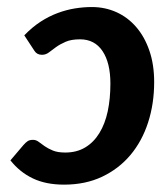

<svg xmlns="http://www.w3.org/2000/svg" viewBox="-20 -512 463 540"><path d="M45.9 -104Q51.8 -110.8 57.4 -114.7Q63 -118.7 72.8 -118.7Q81.5 -118.7 88.9 -113Q96.2 -107.4 105.7 -100.8Q115.2 -94.2 128.7 -88.6Q142.1 -83 163.6 -83Q195.8 -83 219.7 -97.4Q243.7 -111.8 259.5 -137.7Q275.4 -163.6 283 -199Q290.5 -234.4 290.5 -276.9Q290.5 -335.4 268.3 -368.4Q246.1 -401.4 205.1 -401.4Q180.2 -401.4 164.6 -394.5Q148.9 -387.7 137.7 -379.6Q126.5 -371.6 117.7 -364.7Q108.9 -357.9 98.1 -357.9Q84 -357.9 77.1 -368.7L48.3 -412.6Q70.3 -435.5 94 -450.9Q117.7 -466.3 142.1 -475.3Q166.5 -484.4 190.7 -488.3Q214.8 -492.2 238.3 -492.2Q275.4 -492.2 307.4 -477.8Q339.4 -463.4 363 -436Q386.7 -408.7 400.1 -369.6Q413.6 -330.6 413.6 -281.2Q413.6 -220.2 396.5 -167.5Q379.4 -114.7 346.7 -75.9Q314 -37.1 267.1 -14.9Q220.2 7.3 160.2 7.3Q108.9 7.3 72.3 -10.3Q35.6 -27.8 9.3 -61Z"/></svg>

Font: Carlito
Style: Bold Italic
Weight: 700
Italic angle: -7°
Designer: Lukasz Dziedzic
Foundry: tyPoland Lukasz Dziedzic
Version: Version 1.104